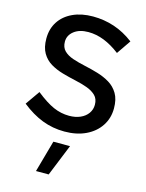

<svg xmlns="http://www.w3.org/2000/svg" viewBox="-144 -796 887 1169"><g transform="rotate(15 300.0 -211.5)"><path d="M305 11Q231 11 165 -14.5Q99 -40 34 -92L97 -182Q161 -131 209 -110Q257 -89 308 -89Q348 -89 378.5 -102.5Q409 -116 426 -140Q443 -164 443 -194Q443 -231 421.5 -252Q400 -273 365.5 -285.5Q331 -298 289.5 -307Q248 -316 206 -328Q164 -340 129.5 -360.5Q95 -381 74 -416.5Q53 -452 53 -508Q53 -569 82.5 -614.5Q112 -660 166.5 -685.5Q221 -711 294 -711Q364 -711 428.5 -689.5Q493 -668 552 -623L491 -534Q440 -573 390.5 -592.5Q341 -612 291 -612Q235 -612 201 -585.5Q167 -559 167 -519Q167 -483 188 -462Q209 -441 244.5 -429Q280 -417 322 -408Q364 -399 406 -386.5Q448 -374 483 -353Q518 -332 539.5 -296Q561 -260 561 -203Q561 -141 529 -92.5Q497 -44 439.5 -16.5Q382 11 305 11ZM201 288 257 88H362L281 288Z"/></g></svg>

Font: Red Hat Mono SemiBold
Style: Regular
Weight: 600
Monospace: yes
Designer: Pentagram, MCKL
Foundry: Pentagram, MCKL
Version: Version 1.023